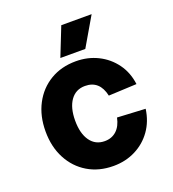

<svg xmlns="http://www.w3.org/2000/svg" viewBox="-137 -851 874 969"><g transform="rotate(-20 300.0 -367.0)"><path d="M308 12Q230 12 170.5 -23.5Q111 -59 77.5 -122.5Q44 -186 44 -269Q44 -352 77.5 -415.5Q111 -479 170.5 -514.5Q230 -550 308 -550Q372 -550 425.5 -523.5Q479 -497 514 -449Q549 -401 557 -337L406 -330Q387 -417 309 -417Q259 -417 231 -377.5Q203 -338 203 -269Q203 -200 231 -160.5Q259 -121 309 -121Q347 -121 372.5 -144.5Q398 -168 407 -212L558 -204Q549 -139 514.5 -90.5Q480 -42 426.5 -15Q373 12 308 12ZM241 -592 302 -746H465L375 -592Z"/></g></svg>

Font: Geist Mono ExtraBold
Style: Regular
Weight: 800
Monospace: yes
Designer: Basement.studio, Andrés Briganti, Mateo Zaragoza
Foundry: Basement.studio, Vercel, Andrés Briganti, Guido Ferreyra, Mateo Zaragoza
Version: Version 1.500; ttfautohint (v1.8.4.7-5d5b)